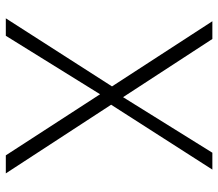

<svg xmlns="http://www.w3.org/2000/svg" viewBox="-65 -685 750 660"><g transform="rotate(90 310.0 -355.0)"><path d="M514 0 304 -324 103 0H43L277 -365L53 -710H114L314 -403L505 -710H563L340 -362L576 0Z"/></g></svg>

Font: Josefin Sans Light
Style: Regular
Weight: 300
Designer: Santiago Orozco
Foundry: Typemade
Version: Version 2.000